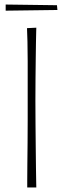

<svg xmlns="http://www.w3.org/2000/svg" viewBox="-20 -824 278 846"><path d="M99 -700 140 -702Q140 -702 139.5 -685Q139 -668 138.5 -638Q138 -608 137.5 -567.5Q137 -527 136.5 -479.5Q136 -432 136 -381Q136 -330 136.5 -276Q137 -222 137.5 -172.5Q138 -123 138.5 -83.5Q139 -44 139.5 -21Q140 2 140 2H100Q100 2 100 -26Q100 -54 100.5 -98.5Q101 -143 101.5 -195Q102 -247 102 -295.5Q102 -344 102 -379Q102 -415 102 -461Q102 -507 102 -554Q102 -601 101 -640Q100 -679 99 -700ZM5 -777V-804L231 -801L233 -780Z"/></svg>

Font: Truculenta Thin
Style: Regular
Weight: 250
Version: Version 1.002